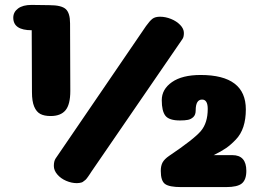

<svg xmlns="http://www.w3.org/2000/svg" viewBox="-20 -763 1123 781"><path d="M849 -132H925Q982 -132 982 -68Q982 -32 964 -17Q946 -2 900 -2H716Q669 -2 651.5 -14.5Q634 -27 634 -68Q634 -89 641.5 -102.5Q649 -116 668 -129Q769 -197 797 -230Q825 -263 825 -320Q825 -358 802 -358Q776 -358 776 -314Q776 -296 766.5 -287Q757 -278 744.5 -275.5Q732 -273 712 -273Q668 -273 653 -292Q638 -311 638 -355.5Q638 -400 679.5 -429Q721 -458 796 -458Q980 -458 980 -318Q980 -278 970 -247.5Q960 -217 939.5 -195.5Q919 -174 899.5 -160.5Q880 -147 849 -132ZM266 -393Q266 -338 246.5 -314.5Q227 -291 186 -291Q160 -291 144 -299.5Q128 -308 119 -329.5Q110 -351 110 -388L109 -640Q34 -640 34 -691Q34 -714 53.5 -728.5Q73 -743 108 -743Q121 -743 145.5 -742.5Q170 -742 181 -742Q230 -742 247.5 -726Q265 -710 265 -668ZM352 -65Q351 -63 345.5 -55Q340 -47 339 -45.5Q338 -44 333.5 -38Q329 -32 326.5 -30.5Q324 -29 320 -25.5Q316 -22 312.5 -21Q309 -20 304 -19Q299 -18 293 -18Q271 -18 249 -27.5Q227 -37 213 -53.5Q199 -70 199 -88Q199 -107 206 -118L574 -657Q589 -678 600 -686.5Q611 -695 631 -695Q653 -695 675.5 -686Q698 -677 713 -661.5Q728 -646 728 -629Q728 -612 722 -604Z"/></svg>

Font: Coiny
Style: Regular
Weight: 400
Version: Version 001.001